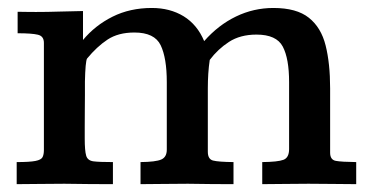

<svg xmlns="http://www.w3.org/2000/svg" viewBox="-20 -469 946 489"><path d="M22.5 0V-56.2Q55.7 -56.2 70.3 -59.1Q85 -62 88.4 -68.8Q91.8 -75.7 91.8 -86.9V-359.9Q91.8 -377 76.4 -380.6Q61 -384.3 24.9 -384.3V-439Q36.1 -439 46.9 -438.7Q57.6 -438.5 71.3 -438.5Q101.1 -438.5 131.1 -439.5Q161.1 -440.4 191.4 -440.9V-367.2Q222.2 -404.3 266.6 -426.5Q311 -448.7 366.7 -448.7Q413.1 -448.7 447.8 -427.5Q482.4 -406.2 500 -364.3Q536.1 -405.3 581.1 -427Q626 -448.7 676.3 -448.7Q735.4 -448.7 766.6 -423.8Q797.9 -398.9 809.3 -353.3Q820.8 -307.6 820.8 -244.1V-80.1Q820.8 -62 835.2 -59.3Q849.6 -56.6 887.2 -56.2V0Q858.9 0 830.3 -0.5Q801.8 -1 765.6 -1Q730.5 -1 703.4 -0.5Q676.3 0 647.9 0V-56.2Q687.5 -56.6 701.9 -62Q716.3 -67.4 716.3 -89.4V-259.8Q716.3 -319.8 700.2 -350.3Q684.1 -380.9 633.3 -380.9Q591.8 -380.9 563.2 -362.3Q534.7 -343.8 514.2 -316.4Q511.7 -299.8 510.5 -281.7Q509.3 -263.7 509.3 -243.7V-82.5Q509.3 -63.5 522.7 -60.1Q536.1 -56.6 574.7 -56.2V0Q547.4 0 521.5 -0.2Q495.6 -0.5 458.5 -1Q421.9 -1 394 -0.5Q366.2 0 337.9 0V-56.2Q376.5 -56.6 390.6 -62.7Q404.8 -68.8 404.8 -87.9V-259.8Q404.8 -321.3 389.2 -353.8Q373.5 -386.2 322.3 -386.2Q281.2 -386.2 253.9 -368.2Q226.6 -350.1 201.7 -319.8Q199.7 -316.9 198.2 -301.3Q196.8 -285.6 196.3 -261.7Q196.3 -246.6 196.3 -226.3Q196.3 -206.1 196 -185.1Q195.8 -164.1 195.8 -145.8Q195.8 -127.4 195.8 -116.2Q195.8 -85 199.5 -72.5Q203.1 -60.1 218 -58.1Q232.9 -56.2 267.6 -56.2V0Q238.8 0 211.2 -0.2Q183.6 -0.5 144 -1Q107.4 -1 79.3 -0.5Q51.3 0 22.5 0Z"/></svg>

Font: Kameron Medium
Style: Regular
Weight: 500
Designer: Vernon Adams
Foundry: Vernon Adams
Version: Version 1.100